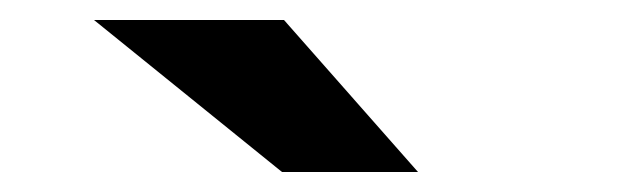

<svg xmlns="http://www.w3.org/2000/svg" viewBox="-20 -779 640 192"><path d="M262 -607 74 -759H264L398 -607Z"/></svg>

Font: MOST Montserrat ExtraBold
Style: Regular
Weight: 800
Designer: Julieta Ulanovsky
Foundry: Julieta Ulanovsky
Version: Version 8.000;March 11, 2024;FontCreator 15.0.0.2926 64-bit